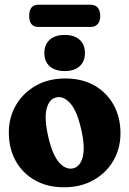

<svg xmlns="http://www.w3.org/2000/svg" viewBox="-20 -787 550 816"><path d="M257.5 -453.5Q328.5 -453.5 381 -423.8Q433.5 -394 462.8 -341.5Q492 -289 492 -220.5Q492 -156.5 462 -104.5Q432 -52.5 377.8 -21.8Q323.5 9 252 9Q181.5 9 128.8 -20.8Q76 -50.5 46.8 -103Q17.5 -155.5 17.5 -224Q17.5 -288 47.8 -340Q78 -392 132 -422.8Q186 -453.5 257.5 -453.5ZM291 -71.5Q321 -78.5 331.8 -120.2Q342.5 -162 325 -238Q307 -316.5 278.5 -348.2Q250 -380 218.5 -373Q188.5 -366 178 -324.2Q167.5 -282.5 185 -206.5Q203 -128 231.5 -96.2Q260 -64.5 291 -71.5ZM255 -485Q214 -485 191.2 -505.2Q168.5 -525.5 168.5 -562Q168.5 -597.5 191.2 -618Q214 -638.5 255 -638.5Q296 -638.5 318.5 -618Q341 -597.5 341 -562Q341 -526 318.5 -505.5Q296 -485 255 -485ZM104 -719.5Q104 -767 144 -767H365.5Q384 -767 395 -754.8Q406 -742.5 406 -719.5Q406 -696.5 395 -684.5Q384 -672.5 365.5 -672.5H144Q104 -672.5 104 -719.5Z"/></svg>

Font: Fraunces 144pt SuperSoft
Style: Bold
Weight: 700
Version: Version 1.000;[b76b70a41]